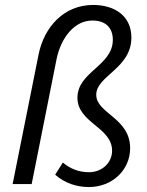

<svg xmlns="http://www.w3.org/2000/svg" viewBox="-20 -744 596 776"><path d="M339 12C435 12 506 -58 506 -145C506 -268 369 -285 369 -361C369 -438 511 -467 511 -592C511 -681 442 -724 356 -724C238 -724 158 -634 136 -524L31 0H108L209 -507C227 -592 281 -661 353 -661C411 -661 436 -628 436 -583C436 -478 293 -454 293 -349C293 -247 433 -230 433 -135C433 -85 391 -48 340 -48C298 -48 264 -62 234 -87L203 -38C242 -3 292 12 339 12Z"/></svg>

Font: Source Sans Pro
Style: Italic
Weight: 400
Italic angle: -11°
Designer: Paul D. Hunt
Foundry: Adobe Systems Incorporated
Version: Version 3.006;hotconv 1.0.111;makeotfexe 2.5.65597